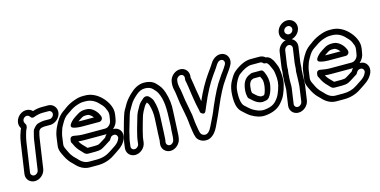

<svg xmlns="http://www.w3.org/2000/svg" viewBox="-79 -1146 3300 1667"><g transform="rotate(-15 1571.0 -312.5)"><path d="M380 -468C377 -450 360 -434 342 -434H289C275 -434 261 -430 246 -427C229 -424 214 -414 203 -401C194 -390 186 -385 181 -367L177 -350C173 -334 168 -319 165 -298L126 -31C123 -13 106 3 87 3C68 3 54 -13 57 -31L96 -298C101 -330 105 -339 110 -360L115 -377C118 -388 122 -398 128 -409C130 -412 131 -415 131 -418L133 -430C134 -439 128 -449 124 -455C114 -471 117 -492 134 -505C154 -520 175 -513 186 -494C192 -485 205 -482 215 -486C243 -497 270 -503 298 -503H351C369 -503 383 -486 380 -468ZM80 53C126 53 169 15 176 -31L215 -298C218 -319 221 -329 225 -344L229 -359C232 -363 234 -365 239 -371C248 -381 268 -383 281 -384H334C379 -384 423 -423 430 -468C437 -513 404 -553 359 -553H306C277 -553 250 -549 220 -539C208 -552 192 -560 173 -562C124 -567 81 -530 70 -486C64 -461 69 -442 81 -422C75 -410 71 -399 67 -385L61 -368C54 -346 51 -329 46 -298L7 -31C0 15 34 53 80 53Z M519 -310C542 -302 570 -299 605 -299H753C768 -299 780 -313 782 -324V-326C784 -341 777 -351 772 -362C758 -392 718 -434 673 -434H654C633 -434 611 -427 592 -415C577 -405 567 -399 565 -398C548 -389 470 -327 519 -310ZM578 -350C590 -358 595 -362 614 -374C625 -381 635 -384 646 -384H665C673 -384 684 -381 698 -369C706 -362 712 -355 717 -349H612C599 -349 588 -349 578 -350ZM851 -208C878 -231 892 -260 896 -295L901 -326C906 -359 899 -387 887 -414C876 -438 859 -464 835 -488C795 -528 746 -553 690 -553H671C646 -553 622 -548 599 -540C566 -529 532 -513 503 -491C499 -488 494 -484 490 -481C465 -465 444 -447 426 -423C398 -383 367 -325 359 -267L349 -194C345 -169 351 -144 363 -119C370 -104 387 -69 398 -55C406 -45 411 -36 417 -30L445 -2C479 37 521 61 570 61H641C697 61 749 46 794 15C846 -20 887 -40 914 -92C924 -111 929 -135 923 -156C915 -185 891 -209 851 -208ZM785 -180C777 -172 771 -166 765 -154C751 -146 712 -119 696 -112C694 -111 680 -108 660 -108H595L592 -111C586 -118 580 -124 574 -130C554 -149 541 -166 532 -183C551 -181 570 -180 588 -180H780ZM595 -230C565 -230 535 -234 504 -240C498 -241 475 -243 471 -215L469 -201C468 -196 470 -190 472 -186C476 -179 480 -173 483 -165C494 -140 512 -115 536 -92C549 -79 561 -58 587 -58H653C676 -58 694 -60 711 -67C729 -75 768 -101 784 -111C791 -115 802 -119 808 -134C814 -145 820 -151 830 -155C854 -164 870 -152 874 -136C877 -125 874 -119 869 -109C852 -72 811 -53 770 -25C735 -1 695 11 648 11H577C544 11 514 -4 485 -38C479 -45 469 -53 456 -67C451 -73 447 -79 440 -88C430 -101 416 -134 409 -147C399 -166 397 -182 399 -194L409 -267C411 -278 413 -286 415 -292C426 -322 423 -326 443 -360C468 -403 477 -418 513 -441C519 -445 524 -448 530 -452C554 -470 580 -484 609 -493C625 -498 641 -503 663 -503H682C724 -503 762 -487 796 -451L797 -449C819 -429 833 -410 840 -390C840 -389 841 -387 841 -386C851 -369 855 -350 851 -326L846 -295C843 -267 832 -250 811 -237C804 -233 797 -230 787 -230Z M987 9C968 9 955 -7 958 -25L964 -71C965 -78 966 -85 968 -91C974 -111 977 -132 983 -154L1005 -229C1011 -247 1026 -305 1034 -319L1066 -374C1079 -397 1099 -418 1126 -442C1154 -467 1179 -478 1208 -478C1239 -478 1261 -469 1276 -454C1295 -435 1306 -420 1311 -411C1349 -337 1347 -252 1343 -153C1341 -118 1343 -108 1338 -70V-68L1335 -9L1331 19C1328 37 1311 54 1292 54C1273 54 1259 37 1262 19L1266 -8V-11L1269 -66C1270 -87 1273 -176 1275 -204C1278 -255 1273 -305 1258 -352C1253 -370 1240 -385 1225 -400C1218 -406 1209 -409 1201 -409C1194 -409 1184 -407 1174 -399C1155 -383 1138 -368 1127 -350C1104 -312 1090 -284 1084 -262C1075 -228 1053 -161 1045 -124C1038 -94 1036 -90 1033 -71L1027 -25C1024 -7 1006 9 987 9ZM1285 104C1331 104 1374 65 1381 19L1385 -10V-12L1388 -71C1390 -122 1392 -174 1395 -222C1400 -281 1393 -340 1374 -398C1360 -439 1347 -458 1314 -492C1290 -517 1255 -528 1215 -528C1172 -528 1132 -510 1095 -476C1065 -450 1041 -423 1023 -394L991 -339C979 -318 964 -263 956 -237L935 -160C931 -146 928 -134 926 -123C922 -103 917 -91 914 -71L908 -25C901 21 934 59 980 59C1026 59 1070 21 1077 -25L1083 -71C1083 -71 1084 -75 1085 -80C1093 -112 1101 -151 1113 -189C1135 -260 1129 -260 1170 -329C1174 -336 1181 -345 1194 -355C1202 -346 1207 -337 1209 -331C1222 -289 1228 -245 1225 -200C1223 -176 1220 -79 1218 -65V-62L1216 -7L1212 19C1205 65 1239 104 1285 104Z M1568 -474 1567 -466C1565 -454 1568 -446 1571 -432C1577 -405 1580 -369 1585 -339C1592 -300 1595 -265 1603 -229L1609 -201C1612 -183 1617 -172 1618 -153C1618 -153 1649 -113 1666 -151C1671 -162 1677 -178 1686 -198C1728 -298 1770 -375 1809 -430L1828 -457C1834 -466 1841 -475 1848 -485C1862 -505 1875 -535 1898 -543C1930 -554 1949 -522 1932 -495L1913 -465C1904 -450 1893 -439 1883 -424L1865 -397C1827 -345 1789 -270 1745 -168C1734 -140 1724 -117 1715 -98C1699 -66 1677 -17 1660 12C1652 26 1633 47 1613 46C1582 45 1571 24 1567 1C1560 -41 1553 -72 1550 -118C1548 -147 1546 -155 1541 -179L1536 -207C1524 -265 1516 -311 1509 -370C1505 -400 1492 -427 1498 -466L1499 -474C1502 -493 1520 -509 1539 -509C1558 -509 1571 -493 1568 -474ZM1449 -474 1448 -466C1445 -443 1446 -421 1451 -401C1455 -385 1457 -371 1459 -357C1466 -296 1473 -251 1486 -191L1491 -163C1493 -152 1494 -144 1496 -137C1499 -124 1502 -81 1504 -67C1511 -28 1512 12 1526 47C1541 86 1609 117 1663 76C1697 51 1711 21 1731 -22C1753 -70 1769 -101 1791 -154C1833 -254 1872 -327 1905 -372L1906 -373L1924 -400C1941 -425 1959 -447 1974 -474C2004 -522 1985 -569 1953 -586C1902 -613 1850 -577 1827 -538C1815 -518 1801 -499 1788 -481L1769 -454C1731 -400 1691 -330 1653 -243V-245C1648 -282 1642 -315 1635 -354C1630 -385 1626 -421 1620 -450C1618 -459 1617 -465 1617 -467L1618 -474C1625 -520 1592 -559 1546 -559C1500 -559 1456 -520 1449 -474Z M2223 -367H2144C2140 -367 2136 -366 2133 -365L2120 -359C2072 -340 2050 -297 2045 -231C2044 -212 2045 -195 2050 -175C2053 -162 2060 -160 2066 -154L2086 -136C2108 -116 2129 -105 2150 -101C2166 -98 2172 -99 2186 -102C2199 -104 2213 -105 2227 -121C2247 -145 2259 -178 2267 -220C2275 -265 2265 -306 2253 -333C2249 -343 2241 -367 2223 -367ZM2202 -317C2206 -308 2210 -302 2214 -292C2228 -261 2213 -179 2194 -153C2190 -152 2172 -149 2169 -149C2157 -152 2144 -156 2122 -176L2103 -194C2101 -196 2100 -196 2098 -198C2095 -212 2094 -225 2095 -232C2095 -233 2096 -233 2096 -234C2097 -262 2102 -280 2106 -287C2119 -310 2121 -308 2142 -317ZM2272 -418C2286 -418 2293 -414 2299 -404L2306 -394C2310 -386 2313 -379 2316 -372C2327 -345 2332 -346 2337 -302C2343 -252 2343 -222 2323 -165C2313 -136 2303 -116 2297 -107C2266 -62 2242 -38 2164 -30C2135 -27 2102 -37 2065 -59C2041 -74 2027 -90 2004 -110C1983 -128 1971 -174 1978 -256C1983 -306 2019 -368 2040 -384C2087 -420 2125 -436 2154 -436H2234C2244 -436 2250 -433 2256 -426C2260 -421 2267 -418 2272 -418ZM2291 -467C2278 -479 2261 -486 2241 -486H2161C2114 -486 2064 -463 2012 -422C1991 -406 1976 -382 1957 -348C1942 -322 1932 -289 1928 -254C1920 -168 1929 -105 1967 -71C1992 -49 2008 -32 2034 -15C2077 11 2119 24 2162 20C2224 14 2273 -6 2306 -43C2318 -56 2328 -70 2338 -84C2359 -115 2386 -192 2389 -240C2391 -280 2387 -345 2374 -372C2365 -391 2361 -408 2350 -425L2343 -434C2332 -452 2315 -464 2291 -467Z M2518 -568C2472 -568 2429 -529 2422 -483L2404 -359C2401 -339 2400 -322 2400 -305L2398 -291C2396 -275 2394 -264 2395 -254V-245C2393 -236 2393 -226 2393 -213C2394 -185 2391 -181 2392 -151L2372 -13C2365 33 2398 71 2444 71C2490 71 2534 33 2541 -13L2561 -149V-151L2563 -187L2564 -244V-245C2564 -246 2565 -247 2565 -248L2566 -282L2569 -305V-307L2571 -343C2571 -349 2572 -354 2573 -359L2591 -483C2598 -529 2564 -568 2518 -568ZM2451 21C2432 21 2419 5 2422 -13L2442 -153C2444 -168 2443 -184 2443 -189C2444 -198 2442 -233 2444 -242C2448 -264 2444 -263 2448 -291L2450 -307C2450 -308 2451 -310 2451 -311C2451 -324 2451 -340 2454 -359L2472 -483C2475 -501 2492 -518 2511 -518C2530 -518 2544 -501 2541 -483L2523 -359C2522 -352 2521 -345 2521 -339L2519 -304L2515 -281V-278L2514 -244V-242V-239L2512 -181L2510 -148L2491 -13C2488 5 2470 21 2451 21ZM2547 -679C2566 -679 2582 -661 2579 -642C2576 -622 2560 -608 2540 -608C2521 -608 2504 -626 2507 -645C2510 -665 2527 -679 2547 -679ZM2457 -645C2450 -598 2485 -558 2532 -558C2578 -558 2622 -596 2629 -642C2636 -689 2601 -729 2554 -729C2507 -729 2464 -691 2457 -645Z M2735 -310C2758 -302 2786 -299 2821 -299H2969C2984 -299 2996 -313 2998 -324V-326C3000 -341 2993 -351 2988 -362C2974 -392 2934 -434 2889 -434H2870C2849 -434 2827 -427 2808 -415C2793 -405 2783 -399 2781 -398C2764 -389 2686 -327 2735 -310ZM2794 -350C2806 -358 2811 -362 2830 -374C2841 -381 2851 -384 2862 -384H2881C2889 -384 2900 -381 2914 -369C2922 -362 2928 -355 2933 -349H2828C2815 -349 2804 -349 2794 -350ZM3067 -208C3094 -231 3108 -260 3112 -295L3117 -326C3122 -359 3115 -387 3103 -414C3092 -438 3075 -464 3051 -488C3011 -528 2962 -553 2906 -553H2887C2862 -553 2838 -548 2815 -540C2782 -529 2748 -513 2719 -491C2715 -488 2710 -484 2706 -481C2681 -465 2660 -447 2642 -423C2614 -383 2583 -325 2575 -267L2565 -194C2561 -169 2567 -144 2579 -119C2586 -104 2603 -69 2614 -55C2622 -45 2627 -36 2633 -30L2661 -2C2695 37 2737 61 2786 61H2857C2913 61 2965 46 3010 15C3062 -20 3103 -40 3130 -92C3140 -111 3145 -135 3139 -156C3131 -185 3107 -209 3067 -208ZM3001 -180C2993 -172 2987 -166 2981 -154C2967 -146 2928 -119 2912 -112C2910 -111 2896 -108 2876 -108H2811L2808 -111C2802 -118 2796 -124 2790 -130C2770 -149 2757 -166 2748 -183C2767 -181 2786 -180 2804 -180H2996ZM2811 -230C2781 -230 2751 -234 2720 -240C2714 -241 2691 -243 2687 -215L2685 -201C2684 -196 2686 -190 2688 -186C2692 -179 2696 -173 2699 -165C2710 -140 2728 -115 2752 -92C2765 -79 2777 -58 2803 -58H2869C2892 -58 2910 -60 2927 -67C2945 -75 2984 -101 3000 -111C3007 -115 3018 -119 3024 -134C3030 -145 3036 -151 3046 -155C3070 -164 3086 -152 3090 -136C3093 -125 3090 -119 3085 -109C3068 -72 3027 -53 2986 -25C2951 -1 2911 11 2864 11H2793C2760 11 2730 -4 2701 -38C2695 -45 2685 -53 2672 -67C2667 -73 2663 -79 2656 -88C2646 -101 2632 -134 2625 -147C2615 -166 2613 -182 2615 -194L2625 -267C2627 -278 2629 -286 2631 -292C2642 -322 2639 -326 2659 -360C2684 -403 2693 -418 2729 -441C2735 -445 2740 -448 2746 -452C2770 -470 2796 -484 2825 -493C2841 -498 2857 -503 2879 -503H2898C2940 -503 2978 -487 3012 -451L3013 -449C3035 -429 3049 -410 3056 -390C3056 -389 3057 -387 3057 -386C3067 -369 3071 -350 3067 -326L3062 -295C3059 -267 3048 -250 3027 -237C3020 -233 3013 -230 3003 -230Z"/></g></svg>

Font: AppleStorm
Style: XbdOutIta
Weight: 800
Foundry: Cannot Into Space Fonts
Version: Version 1.01